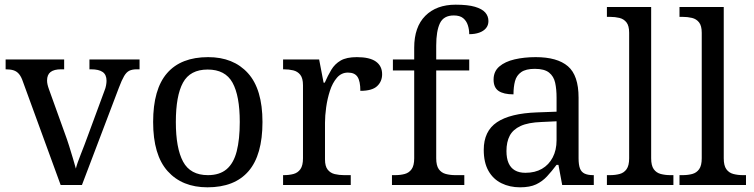

<svg xmlns="http://www.w3.org/2000/svg" viewBox="-20 -790 3219 820"><path d="M78 -441Q71 -462 61.5 -473.5Q52 -485 38.5 -489.5Q25 -494 4 -494V-536H254V-494H241Q211 -494 196 -482.5Q181 -471 181 -446Q181 -438 183 -429Q185 -420 189 -409L257 -220Q266 -196 275 -167.5Q284 -139 291.5 -113.5Q299 -88 304 -70Q309 -91 325 -131Q341 -171 354 -207L426 -402Q431 -414 433 -425.5Q435 -437 435 -445Q435 -471 418.5 -482.5Q402 -494 369 -494H362V-536H576V-494H564Q545 -494 532.5 -488Q520 -482 510 -465Q500 -448 488 -416L330 0H239Z M866 10Q758 10 696 -59Q634 -128 634 -269Q634 -409 693.5 -477.5Q753 -546 869 -546Q977 -546 1039 -477.5Q1101 -409 1101 -269Q1101 -128 1041.5 -59Q982 10 866 10ZM868 -42Q918 -42 948 -67.5Q978 -93 991 -144Q1004 -195 1004 -269Q1004 -381 973 -437Q942 -493 867 -493Q792 -493 761.5 -437Q731 -381 731 -269Q731 -157 762 -99.5Q793 -42 868 -42Z M1189 0V-42H1192Q1215 -42 1233.5 -47Q1252 -52 1263 -67.5Q1274 -83 1274 -114V-426Q1274 -456 1262.5 -470.5Q1251 -485 1232.5 -489.5Q1214 -494 1192 -494H1189V-536H1343L1362 -437H1367Q1380 -467 1395 -492Q1410 -517 1435 -531.5Q1460 -546 1504 -546Q1559 -546 1585.5 -527Q1612 -508 1612 -473Q1612 -442 1590.5 -422Q1569 -402 1519 -402Q1519 -443 1507 -461.5Q1495 -480 1466 -480Q1438 -480 1419 -458Q1400 -436 1389 -402Q1378 -368 1373 -331.5Q1368 -295 1368 -266V-109Q1368 -80 1379.5 -65.5Q1391 -51 1409.5 -46.5Q1428 -42 1450 -42H1478V0Z M1654 0V-42H1667Q1690 -42 1708.5 -47Q1727 -52 1738 -67.5Q1749 -83 1749 -114V-489H1658V-536H1749V-586Q1749 -675 1796.5 -722.5Q1844 -770 1926 -770Q1978 -770 2008.5 -761Q2039 -752 2052.5 -736.5Q2066 -721 2066 -700Q2066 -682 2055.5 -669.5Q2045 -657 2026.5 -650.5Q2008 -644 1984 -644Q1984 -664 1978 -682.5Q1972 -701 1958 -712.5Q1944 -724 1918 -724Q1875 -724 1859 -691Q1843 -658 1843 -595V-536H1984V-489H1843V-114Q1843 -83 1854 -67.5Q1865 -52 1884 -47Q1903 -42 1925 -42H1963V0Z M2201 10Q2157 10 2121.5 -7.5Q2086 -25 2066 -60.5Q2046 -96 2046 -150Q2046 -230 2102.5 -268Q2159 -306 2274 -310L2357 -313V-373Q2357 -409 2351 -436.5Q2345 -464 2325 -480Q2305 -496 2264 -496Q2226 -496 2206 -482Q2186 -468 2179.5 -443.5Q2173 -419 2173 -387Q2131 -387 2109.5 -401.5Q2088 -416 2088 -450Q2088 -485 2112.5 -506Q2137 -527 2178 -536.5Q2219 -546 2268 -546Q2360 -546 2405.5 -507Q2451 -468 2451 -373V-114Q2451 -86 2457 -70.5Q2463 -55 2477 -48.5Q2491 -42 2513 -42H2516V0H2381L2365 -86H2357Q2336 -58 2316 -36.5Q2296 -15 2269.5 -2.5Q2243 10 2201 10ZM2224 -52Q2265 -52 2294.5 -69Q2324 -86 2340.5 -117.5Q2357 -149 2357 -191V-272L2293 -269Q2236 -267 2203.5 -252Q2171 -237 2157 -210.5Q2143 -184 2143 -145Q2143 -114 2152 -93.5Q2161 -73 2179 -62.5Q2197 -52 2224 -52Z M2572 0V-42H2585Q2608 -42 2626.5 -47Q2645 -52 2656 -67.5Q2667 -83 2667 -114V-650Q2667 -680 2655.5 -694.5Q2644 -709 2625.5 -713.5Q2607 -718 2585 -718H2572V-760H2761V-114Q2761 -83 2772 -67.5Q2783 -52 2802 -47Q2821 -42 2843 -42H2856V0Z M2882 0V-42H2895Q2918 -42 2936.5 -47Q2955 -52 2966 -67.5Q2977 -83 2977 -114V-650Q2977 -680 2965.5 -694.5Q2954 -709 2935.5 -713.5Q2917 -718 2895 -718H2882V-760H3071V-114Q3071 -83 3082 -67.5Q3093 -52 3112 -47Q3131 -42 3153 -42H3166V0Z"/></svg>

Font: Noto Serif Telugu
Style: Regular
Weight: 400
Designer: Jelle Bosma - Monotype Design Team
Foundry: Monotype Imaging Inc.
Version: Version 2.003